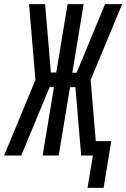

<svg xmlns="http://www.w3.org/2000/svg" viewBox="-52 -755 613 932"><path d="M373 157 399 0H342L314 -332H288L233 0H155L210 -332H189L51 0H-32L120 -367L89 -735H167L195 -403H221L276 -735H354L299 -402H320L458 -735H541L388 -367L413 -70H488L451 157Z"/></svg>

Font: Iosevka SS18
Style: Italic
Weight: 400
Italic angle: -9°
Monospace: yes
Designer: Belleve Invis
Foundry: Belleve Invis
Version: Version 25.1.1; ttfautohint (v1.8.4)